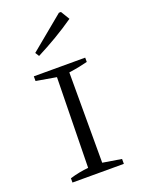

<svg xmlns="http://www.w3.org/2000/svg" viewBox="-144 -821 648 885"><g transform="rotate(-20 179.5 -378.5)"><path d="M53 0V-21Q76 -28 99 -32.5Q122 -37 144 -39L152 -481L53 -498V-521H305V-500Q286 -495 263.5 -490.5Q241 -486 213 -482V-39L305 -24V0ZM108 -601 96 -620 262 -757H272L298 -714Q252 -682 204.5 -654Q157 -626 108 -601Z"/></g></svg>

Font: Piazzolla SC Light
Style: Regular
Weight: 300
Designer: Juan Pablo del Peral
Foundry: Huerta Tipografica
Version: Version 1.330